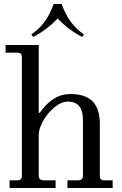

<svg xmlns="http://www.w3.org/2000/svg" viewBox="-20 -936 606 956"><path d="M287.1 -916Q322.8 -814 397.9 -765.1L389.2 -752Q321.3 -786.6 267.1 -844.2Q212.9 -786.6 145 -752L136.2 -765.1Q211.4 -814 247.1 -916ZM27.8 0V-38.1H66.9Q88.9 -38.1 88.9 -60.1V-651.9Q88.9 -673.8 66.9 -673.8H7.8V-711.9H172.9V-375L178.2 -374Q204.6 -414.6 243.2 -441.2Q281.7 -467.8 331.1 -467.8Q405.8 -467.8 441.4 -430.7Q477.1 -393.6 477.1 -319.8V-60.1Q477.1 -38.1 499 -38.1H541V0H315.9V-38.1H367.2Q393.1 -38.1 393.1 -60.1V-337.9Q393.1 -430.2 318.8 -430.2Q285.2 -430.2 250.2 -400.9Q215.3 -371.6 194.1 -332.8Q172.9 -293.9 172.9 -264.2V-60.1Q172.9 -38.1 200.2 -38.1H256.8V0Z"/></svg>

Font: New Heterodox Mono
Style: Book
Weight: 400
Designer: Hao Chi Kiang <hello@hckiang.com>, Alexey Kryukov <alexios@thessalonica.org.ru>
Version: Version 0.0.3